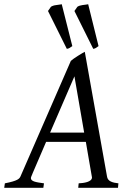

<svg xmlns="http://www.w3.org/2000/svg" viewBox="-37 -888 617 908"><path d="M200 -261 315 -527 361 -261ZM398 -49C398 -27 358 -22 335 -21L333 0H521L523 -21C496 -24 472 -30 469 -54L364 -643C357 -640 309 -611 298 -600L60 -54C55 -43 48 -33 -14 -21L-17 0H168L171 -21C136 -26 109 -29 109 -46C109 -50 110 -52 181 -217H369C369 -212 398 -53 398 -49ZM190 -836 279 -657C289 -658 295 -663 305 -670L255 -868C252 -867 248 -867 243 -866L229 -864C219 -863 210 -860 204 -856ZM315 -836 404 -657C413 -658 420 -663 429 -670L380 -868C377 -867 373 -867 368 -866L353 -864C344 -863 335 -860 329 -856Z"/></svg>

Font: Temporarium
Style: Italic
Weight: 400
Italic angle: -7°
Version: Version 1.1